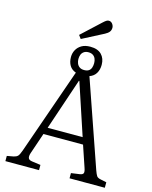

<svg xmlns="http://www.w3.org/2000/svg" viewBox="-149 -1150 988 1246"><g transform="rotate(15 345.0 -527.0)"><path d="M11 0V-35L55 -43Q73 -47 82 -56Q91 -65 102 -96L304 -673Q275 -683 261 -706.5Q247 -730 247 -763Q247 -789 259 -811Q271 -833 294 -846.5Q317 -860 352 -860Q402 -860 427.5 -834Q453 -808 453 -765Q453 -732 438.5 -708Q424 -684 395 -674L596 -95Q605 -70 612 -59.5Q619 -49 640 -45L679 -37V0H442V-35L499 -43Q519 -46 523 -56.5Q527 -67 518 -92L470 -234H204L157 -96Q149 -74 152.5 -60Q156 -46 179 -43L237 -35V0ZM220 -280H455L340 -627H337ZM351 -703Q371 -703 382.5 -711Q394 -719 398.5 -733Q403 -747 403 -763Q403 -779 397.5 -792.5Q392 -806 380 -814Q368 -822 349 -822Q331 -822 319 -813.5Q307 -805 302 -792Q297 -779 297 -763Q297 -748 302.5 -734Q308 -720 320 -711.5Q332 -703 351 -703ZM278 -892 261 -915 387 -1032Q400 -1044 408 -1049Q416 -1054 424 -1054Q439 -1054 448.5 -1041.5Q458 -1029 458 -1015Q458 -999 449 -987.5Q440 -976 421 -966Z"/></g></svg>

Font: Literata 18pt Light
Style: Regular
Weight: 300
Designer: Latin by Veronika Burian and Jose Scaglione. Greek by Irene Vlachou. Cyrillic by Vera Evstafieva.
Foundry: TypeTogether
Version: Version 3.103;gftools[0.9.29]